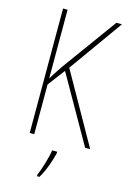

<svg xmlns="http://www.w3.org/2000/svg" viewBox="-138 -830 709 1064"><g transform="rotate(15 216.5 -297.5)"><path d="M433 -51 204 -457 424 -765H392L166 -454C141 -416 122 -389 112 -371V-765H86V-51H112V-336L186 -434L404 -51ZM260 19V10H231C226 51 202 127 187 161V170H201C229 124 248 67 260 19Z"/></g></svg>

Font: Noto Sans Tamil UI Condensed Thin
Style: Regular
Weight: 100
Width: 3
Designer: Jelle Bosma - Monotype Design Team
Foundry: Monotype Imaging Inc.
Version: Version 2.004